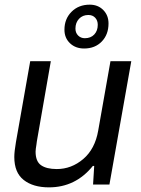

<svg xmlns="http://www.w3.org/2000/svg" viewBox="-20 -787 602 819"><path d="M338.9 -580.1Q302.2 -580.1 278.6 -602.5Q254.9 -625 254.9 -660.2Q254.9 -706.5 285.2 -736.8Q315.4 -767.1 362.8 -767.1Q397.9 -767.1 420.4 -744.4Q442.9 -721.7 442.9 -687Q442.9 -639.6 414.1 -609.9Q385.3 -580.1 338.9 -580.1ZM341.8 -624Q367.2 -624 382.1 -639.9Q397 -655.8 397 -681.2Q397 -699.7 386 -711.4Q375 -723.1 356.9 -723.1Q332.5 -723.1 317.1 -706.8Q301.8 -690.4 301.8 -665Q301.8 -647 313.2 -635.5Q324.7 -624 341.8 -624ZM189 12.2Q121.1 12.2 81.1 -19.3Q41 -50.8 41 -117.2Q41 -140.1 47.9 -180.2L108.9 -525.9H196.8L137.2 -184.1Q136.7 -178.7 135.3 -169.4Q133.8 -160.2 132.8 -153.1Q131.8 -146 131.8 -140.1Q131.8 -98.6 155 -82.3Q178.2 -65.9 222.2 -65.9Q284.7 -65.9 335 -108.6Q385.3 -151.4 398.9 -230L451.2 -525.9H540L446.8 0H377L381.8 -79.1H376Q302.2 12.2 189 12.2Z"/></svg>

Font: Archivo
Style: Italic
Weight: 400
Italic angle: -10°
Designer: Hector Gatti
Foundry: Omnibus-Type
Version: Version 2.001